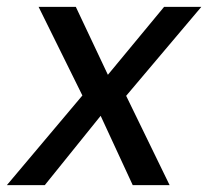

<svg xmlns="http://www.w3.org/2000/svg" viewBox="-43 -537 604 557"><path d="M-23 0 196 -260 69 -517H177L270 -320L433 -517H541L323 -259L449 0H342L249 -201L87 0Z"/></svg>

Font: DM Sans 11pt Medium
Style: Italic
Weight: 500
Italic angle: -10°
Version: Version 4.004;gftools[0.9.30]